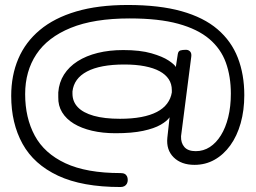

<svg xmlns="http://www.w3.org/2000/svg" viewBox="-20 -606 1029 771"><path d="M464 145Q310 145 213 99.5Q116 54 70.5 -28.5Q25 -111 25 -221Q25 -303 53.5 -370Q82 -437 140 -485.5Q198 -534 286 -560Q374 -586 493 -586Q620 -586 709 -561Q798 -536 853.5 -488.5Q909 -441 935 -374Q961 -307 961 -224Q961 -163 946.5 -111.5Q932 -60 905 -22.5Q878 15 841.5 35.5Q805 56 761 56Q708 56 677.5 26Q647 -4 652 -53Q654 -73 656.5 -94Q659 -115 661 -135Q651 -120 625 -105Q599 -90 554.5 -80.5Q510 -71 444 -71Q392 -71 349.5 -81Q307 -91 276.5 -109.5Q246 -128 229.5 -155Q213 -182 214 -216Q214 -224 214 -229Q214 -234 214 -235Q217 -275 237 -306.5Q257 -338 291.5 -360Q326 -382 372.5 -393.5Q419 -405 475 -405Q543 -405 588 -392Q633 -379 657 -363Q681 -347 686 -337L694 -389Q696 -401 704.5 -403.5Q713 -406 727 -406Q737 -406 743.5 -399Q750 -392 748 -378L707 -59Q706 -32 720.5 -15.5Q735 1 766 1Q797 1 822.5 -15.5Q848 -32 867 -62.5Q886 -93 896.5 -135.5Q907 -178 907 -230Q907 -299 887 -354.5Q867 -410 820.5 -449.5Q774 -489 696 -510.5Q618 -532 501 -532Q357 -532 264 -494Q171 -456 126 -388Q81 -320 81 -228Q81 -133 119.5 -61.5Q158 10 242.5 49.5Q327 89 464 89Q475 89 481 92.5Q487 96 490 102Q493 108 493 117Q493 125 489.5 131.5Q486 138 479.5 141.5Q473 145 464 145ZM462 -129Q510 -129 547 -136Q584 -143 610 -156.5Q636 -170 651 -190Q666 -210 670 -235V-244Q670 -269 657.5 -288Q645 -307 621 -320Q597 -333 561.5 -340Q526 -347 479 -347Q431 -347 393.5 -340Q356 -333 329.5 -319Q303 -305 288.5 -285Q274 -265 271 -239V-230Q271 -198 292.5 -175.5Q314 -153 356.5 -141Q399 -129 462 -129Z"/></svg>

Font: Fredoka Expanded Light
Style: Regular
Weight: 300
Width: 7
Designer: Ben Nathan
Foundry: Milena B. Brandão, Ben Nathan
Version: Version 2.001